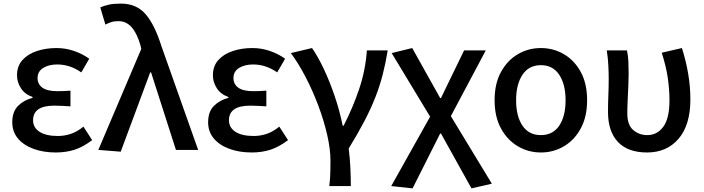

<svg xmlns="http://www.w3.org/2000/svg" viewBox="-20 -830 3899 1063"><path d="M289.1 14.2Q220.2 14.2 165.5 -5.9Q110.8 -25.9 79.3 -63.2Q47.9 -100.6 47.9 -152.8Q47.9 -211.4 79.8 -243.7Q111.8 -275.9 160.2 -288.1V-293Q117.2 -308.1 95.7 -341.8Q74.2 -375.5 74.2 -413.1Q74.2 -464.4 104.5 -497.8Q134.8 -531.2 184.6 -547.6Q234.4 -564 293 -564Q342.3 -564 388.7 -548.3Q435.1 -532.7 474.1 -504.9L430.2 -429.2Q367.7 -473.1 296.9 -473.1Q250.5 -473.1 219.2 -453.9Q188 -434.6 188 -397.9Q188 -364.3 214.6 -344.7Q241.2 -325.2 297.9 -325.2Q331.1 -325.2 370.1 -328.1V-241.2Q346.2 -242.7 324 -243.9Q301.8 -245.1 280.8 -245.1Q163.1 -245.1 163.1 -164.1Q163.1 -123.5 199 -100.3Q234.9 -77.1 300.8 -77.1Q335.4 -77.1 370.6 -88.4Q405.8 -99.6 441.9 -128.9L490.2 -54.2Q439 -15.6 391.8 -0.7Q344.7 14.2 289.1 14.2Z M648.4 9.8 524.4 0 762.2 -559.1 757.3 -580.1Q738.8 -645 709 -679Q679.2 -712.9 636.2 -712.9Q612.3 -712.9 595.7 -707.5Q579.1 -702.1 563.5 -693.8L535.2 -789.1Q557.6 -798.8 583.3 -804.4Q608.9 -810.1 649.4 -810.1Q735.4 -810.1 785.9 -751.7Q836.4 -693.4 873.5 -575.2L1077.1 0H954.1L816.4 -429.2H811.5Z M1373.5 14.2Q1304.7 14.2 1250 -5.9Q1195.3 -25.9 1163.8 -63.2Q1132.3 -100.6 1132.3 -152.8Q1132.3 -211.4 1164.3 -243.7Q1196.3 -275.9 1244.6 -288.1V-293Q1201.7 -308.1 1180.2 -341.8Q1158.7 -375.5 1158.7 -413.1Q1158.7 -464.4 1189 -497.8Q1219.2 -531.2 1269 -547.6Q1318.8 -564 1377.4 -564Q1426.8 -564 1473.1 -548.3Q1519.5 -532.7 1558.6 -504.9L1514.6 -429.2Q1452.1 -473.1 1381.3 -473.1Q1335 -473.1 1303.7 -453.9Q1272.5 -434.6 1272.5 -397.9Q1272.5 -364.3 1299.1 -344.7Q1325.7 -325.2 1382.3 -325.2Q1415.5 -325.2 1454.6 -328.1V-241.2Q1430.7 -242.7 1408.4 -243.9Q1386.2 -245.1 1365.2 -245.1Q1247.6 -245.1 1247.6 -164.1Q1247.6 -123.5 1283.4 -100.3Q1319.3 -77.1 1385.3 -77.1Q1419.9 -77.1 1455.1 -88.4Q1490.2 -99.6 1526.4 -128.9L1574.7 -54.2Q1523.4 -15.6 1476.3 -0.7Q1429.2 14.2 1373.5 14.2Z M1803.2 200.2Q1806.2 175.3 1807.4 155.8Q1808.6 136.2 1809.1 113.8Q1809.6 91.3 1809.6 59.1Q1809.6 -4.4 1791.5 -83.3Q1773.4 -162.1 1742.4 -244.9Q1711.4 -327.6 1672.1 -403.3Q1632.8 -479 1590.3 -536.1L1707.5 -564Q1738.8 -519.5 1771.7 -450.4Q1804.7 -381.3 1832.5 -299.3Q1860.4 -217.3 1877.4 -133.8H1882.3Q1932.6 -231.4 1968 -335.7Q2003.4 -439.9 2011.2 -550.8H2126.5Q2115.2 -481 2099.1 -418.2Q2083 -355.5 2058.6 -292.7Q2034.2 -230 1998 -160.6Q1961.9 -91.3 1910.6 -7.8Q1917 42.5 1919.7 97.7Q1922.4 152.8 1922.4 200.2Z M2264.2 212.9 2146 200.2 2361.3 -184.1 2148.4 -536.1 2262.2 -564 2417 -287.1H2421.4L2549.3 -550.8H2669.4L2476.1 -187L2703.1 187L2590.3 212.9L2421.4 -90.8H2417Z M2974.6 14.2Q2905.3 14.2 2847.2 -20Q2789.1 -54.2 2753.7 -118.9Q2718.3 -183.6 2718.3 -274.9Q2718.3 -367.2 2753.7 -431.6Q2789.1 -496.1 2847.2 -530Q2905.3 -564 2974.6 -564Q3043.9 -564 3102.1 -530Q3160.2 -496.1 3195.3 -431.6Q3230.5 -367.2 3230.5 -274.9Q3230.5 -183.6 3195.3 -118.9Q3160.2 -54.2 3102.1 -20Q3043.9 14.2 2974.6 14.2ZM2974.6 -82Q3041 -82 3076.2 -134.3Q3111.3 -186.5 3111.3 -274.9Q3111.3 -362.8 3076.2 -416Q3041 -469.2 2974.6 -469.2Q2907.7 -469.2 2872.6 -416Q2837.4 -362.8 2837.4 -274.9Q2837.4 -186.5 2872.6 -134.3Q2907.7 -82 2974.6 -82Z M3562.5 14.2Q3456.1 14.2 3401.1 -44.2Q3346.2 -102.5 3346.2 -210Q3346.2 -255.9 3348.1 -301.8Q3350.1 -347.7 3350.1 -394Q3350.1 -426.3 3348.1 -466.6Q3346.2 -506.8 3339.4 -550.8H3451.2Q3457.5 -522 3459 -489.3Q3460.4 -456.5 3460.4 -418.9Q3460.4 -391.1 3458.7 -353.5Q3457 -315.9 3455.1 -276.1Q3453.1 -236.3 3453.1 -202.1Q3453.1 -137.7 3486.1 -109.9Q3519 -82 3563.5 -82Q3618.2 -82 3652.3 -128.2Q3686.5 -174.3 3686.5 -274.9Q3686.5 -334.5 3677.2 -398.4Q3668 -462.4 3643.6 -538.1L3755.4 -564Q3777.8 -493.7 3790 -422.4Q3802.2 -351.1 3802.2 -278.8Q3802.2 -138.7 3737.3 -62.3Q3672.4 14.2 3562.5 14.2Z"/></svg>

Font: Source Han Sans CN Medium
Style: Regular
Weight: 500
Designer: Ryoko NISHIZUKA  (kana, bopomofo & ideographs); Paul D. Hunt (Latin, Greek & Cyrillic); Sandoll Communications , Soo-you
Foundry: Adobe
Version: Version 2.004;hotconv 1.0.118;makeotfexe 2.5.65603